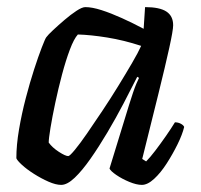

<svg xmlns="http://www.w3.org/2000/svg" viewBox="-20 -520 566 540"><path d="M152 0Q137 0 116.5 -9Q96 -18 75.5 -31Q55 -44 41.5 -56.5Q28 -69 26 -75Q26 -112 33.5 -156Q41 -200 52.5 -244Q64 -288 76 -325Q88 -362 97.5 -386.5Q107 -411 110 -415Q115 -422 129.5 -435.5Q144 -449 161.5 -464Q179 -479 195 -489.5Q211 -500 220 -500Q239 -500 265.5 -491.5Q292 -483 323 -469Q354 -455 384 -439L388 -500Q429 -500 448 -487.5Q467 -475 467 -449Q467 -435 456 -385Q445 -335 425.5 -256Q406 -177 380 -73L391 -66Q402 -77 416.5 -96Q431 -115 446 -136.5Q461 -158 472 -176Q481 -176 488.5 -172Q496 -168 498 -163Q493 -142 479.5 -114.5Q466 -87 449 -60.5Q432 -34 413.5 -17Q395 0 379 0Q364 0 343.5 -8.5Q323 -17 307 -28Q291 -39 288 -46L343 -225Q349 -244 354 -259Q359 -274 363.5 -284.5Q368 -295 371 -301L366 -304Q349 -270 327.5 -229Q306 -188 282 -147.5Q258 -107 234.5 -73.5Q211 -40 190 -20Q169 0 152 0ZM172 -81Q176 -81 190.5 -98.5Q205 -116 225 -145Q245 -174 268 -208.5Q291 -243 312.5 -278Q334 -313 351.5 -343Q369 -373 377 -391Q328 -407 281.5 -414.5Q235 -422 199 -423Q188 -411 176.5 -380.5Q165 -350 154.5 -310.5Q144 -271 135.5 -231Q127 -191 122 -160.5Q117 -130 117 -119Q127 -105 145.5 -93Q164 -81 172 -81Z"/></svg>

Font: Texturina 12pt Medium
Style: Italic
Weight: 500
Italic angle: -11°
Designer: Guillermo Torres Carreño
Foundry: Omnibus-Type
Version: Version 1.002